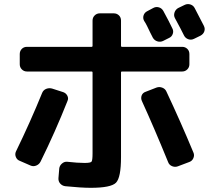

<svg xmlns="http://www.w3.org/2000/svg" viewBox="-20 -858 1040 935"><path d="M867.2 -629.9Q881.8 -629.9 892.1 -620.1Q902.3 -610.4 902.3 -594.7V-544.9Q902.3 -530.3 892.1 -520Q881.8 -509.8 867.2 -509.8H574.2Q569.3 -509.8 569.3 -504.9V-92.8Q569.3 6.8 544.9 31.7Q520.5 56.6 421.9 56.6Q375 56.6 297.9 48.8Q283.2 46.9 273.4 36.1Q263.7 25.4 264.6 9.8L268.6 -38.1Q270.5 -51.8 281.7 -61.5Q293 -71.3 306.6 -70.3Q358.4 -64.5 391.6 -64.5Q420.9 -64.5 425.8 -70.8Q430.7 -77.1 430.7 -111.3V-504.9Q430.7 -509.8 425.8 -509.8H111.3Q96.7 -509.8 86.4 -520Q76.2 -530.3 76.2 -544.9V-594.7Q76.2 -609.4 85.9 -619.6Q95.7 -629.9 111.3 -629.9H425.8Q430.7 -629.9 430.7 -634.8V-757.8Q430.7 -772.5 440.9 -782.7Q451.2 -793 465.8 -793H534.2Q548.8 -793 559.1 -783.2Q569.3 -773.4 569.3 -757.8V-634.8Q569.3 -629.9 574.2 -629.9ZM773.4 -658.2Q759.8 -652.3 746.1 -656.7Q732.4 -661.1 724.6 -673.8Q719.7 -682.6 711.4 -699.7Q703.1 -716.8 696.3 -731Q689.5 -745.1 681.6 -756.8Q674.8 -769.5 679.2 -783.2Q683.6 -796.9 697.3 -803.7L726.6 -819.3Q739.3 -826.2 753.4 -822.3Q767.6 -818.4 775.4 -804.7Q805.7 -749 819.3 -719.7Q826.2 -707 821.3 -692.9Q816.4 -678.7 802.7 -672.9ZM927.7 -819.3 972.7 -732.4Q979.5 -718.8 975.1 -705.6Q970.7 -692.4 957 -684.6L924.8 -668.9Q911.1 -662.1 897 -667Q882.8 -671.9 876 -685.5Q862.3 -713.9 832 -769.5Q825.2 -782.2 829.6 -796.4Q834 -810.5 846.7 -818.4L878.9 -834Q892.6 -840.8 906.7 -836.4Q920.9 -832 927.7 -819.3ZM75.2 -75.2Q62.5 -80.1 57.1 -93.8Q51.8 -107.4 57.6 -120.1Q127.9 -264.6 185.5 -406.2Q191.4 -419.9 205.1 -425.3Q218.8 -430.7 233.4 -426.8L288.1 -409.2Q301.8 -404.3 308.1 -391.6Q314.5 -378.9 308.6 -366.2Q249 -215.8 177.7 -71.3Q170.9 -57.6 156.7 -51.8Q142.6 -45.9 128.9 -51.8ZM845.7 -47.9Q832 -43 817.9 -48.8Q803.7 -54.7 798.8 -68.4Q729.5 -238.3 670.9 -366.2Q665 -379.9 669.9 -393.1Q674.8 -406.2 689.5 -411.1L742.2 -431.6Q755.9 -436.5 770 -431.2Q784.2 -425.8 790 -413.1Q859.4 -265.6 921.9 -115.2Q927.7 -102.5 921.9 -88.4Q916 -74.2 902.3 -69.3Z"/></svg>

Font: Rounded-L Mgen+ 1m bold
Style: Bold
Weight: 700
Designer: [Source Han Sans]
Ryoko NISHIZUKA  (kana & ideographs); Paul D. Hunt (Latin, Greek & Cyrillic); Wenlong ZHANG  (bopomofo
Version: Version 1.059.20150602